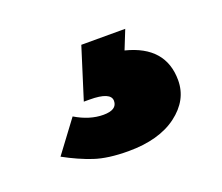

<svg xmlns="http://www.w3.org/2000/svg" viewBox="-55 -86 442 382"><g transform="rotate(-20 166.0 104.5)"><path d="M161 220Q118 220 89.5 210.5Q61 201 30 184L80 117Q110 135 139 135Q168 135 168 116Q168 97 123 97H111L145 -11H238L222 29Q302 49 302 121Q302 163 264 191.5Q226 220 161 220Z"/></g></svg>

Font: Outfit Black
Style: Regular
Weight: 900
Designer: Rodrigo Fuenzalida
Foundry: fragTYPE
Version: Version 1.100; ttfautohint (v1.8.4.7-5d5b)